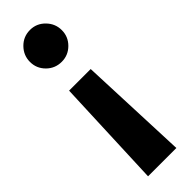

<svg xmlns="http://www.w3.org/2000/svg" viewBox="-244 -516 729 729"><g transform="rotate(-45 120.5 -151.0)"><path d="M197 204H45L63 -238H179ZM121 -506Q156 -506 181 -480.5Q206 -455 206 -420Q206 -385 181 -360Q156 -335 121 -335Q85 -335 60 -360Q35 -385 35 -420Q35 -455 60 -480.5Q85 -506 121 -506Z"/></g></svg>

Font: FiraSans
Style: Regular
Weight: 600
Designer: Carrois Corporate & Edenspiekermann AG
Foundry: Carrois Corporate GbR & Edenspiekermann AG
Version: Version 3.106;PS 003.106;hotconv 1.0.70;makeotf.lib2.5.58329